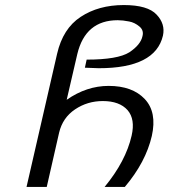

<svg xmlns="http://www.w3.org/2000/svg" viewBox="-20 -760 667 760"><path d="M581 -222Q557 -118 474 -20H394Q478 -122 501 -223Q516 -288 485 -324Q453 -360 387 -360Q326 -360 277 -327Q228 -294 214 -235L165 -20H85L206 -547Q229 -647 299 -693Q370 -740 470 -740Q565 -740 600 -702Q635 -665 625 -619Q595 -490 371 -490Q366 -490 316 -492L323 -524Q446 -524 492 -553Q537 -583 544 -617Q550 -640 532 -655Q513 -671 491 -675Q466 -680 446 -680Q318 -680 286 -546L244 -365Q323 -420 410 -420Q504 -420 553 -368Q602 -316 581 -222Z"/></svg>

Font: Miedinger
Style: Italic
Weight: 400
Italic angle: -13°
Version: Version 001.000